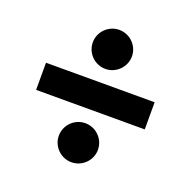

<svg xmlns="http://www.w3.org/2000/svg" viewBox="-110 -752 805 811"><g transform="rotate(20 293.0 -346.5)"><path d="M48.8 -285.2H537.1V-407.2H48.8ZM293 -48.8C341.3 -48.8 380.9 -88.4 380.9 -136.2C380.9 -184.6 341.3 -224.1 293 -224.1C244.6 -224.1 205.1 -184.6 205.1 -136.2C205.1 -88.4 244.6 -48.8 293 -48.8ZM293 -468.3C340.8 -468.3 380.9 -507.8 380.9 -556.2C380.9 -604 341.3 -643.6 293 -643.6C244.6 -643.6 205.1 -604 205.1 -556.2C205.1 -507.8 244.6 -468.3 293 -468.3Z"/></g></svg>

Font: CaskaydiaCove Nerd Font
Style: Bold
Weight: 700
Designer: Aaron Bell
Foundry: Saja Typeworks
Version: Version 2111.1;Nerd Fonts 2.3.0